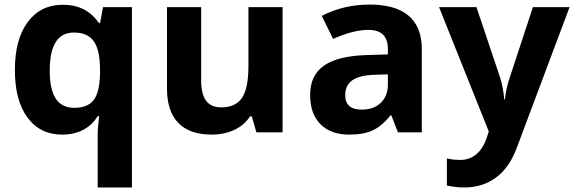

<svg xmlns="http://www.w3.org/2000/svg" viewBox="-20 -577 2503 837"><path d="M304.2 -106.9C230.5 -106.9 196.8 -160.6 196.8 -270C196.8 -379.9 231.9 -435.1 301.8 -435.1C381.8 -435.1 416 -388.2 416 -271V-252.9C414.6 -198.7 404.8 -161.1 387.2 -139.6C369.6 -117.7 341.8 -106.9 304.2 -106.9ZM251 9.8C319.8 9.8 374 -18.1 405.8 -70.8H412.1C407.7 -36.1 405.8 -8.8 405.8 11.2V240.2H555.2V-545.9H429.2L416 -476.1H412.1C373 -530.8 322.8 -556.2 253.9 -556.2C189 -556.2 138.2 -531.2 101.1 -481C63.5 -430.7 44.9 -361.3 44.9 -272C44.9 -183.6 63 -114.3 99.6 -64.9C136.2 -15.1 186.5 9.8 251 9.8Z M1211.9 0V-545.9H1063V-289.1C1063 -224.6 1053.7 -178.7 1035.2 -150.9C1016.6 -123 986.3 -108.9 944.8 -108.9C883.8 -108.9 856.9 -148.4 856.9 -227.1V-545.9H708V-189.9C708 -61 773.4 9.8 901.9 9.8C976.6 9.8 1038.1 -19 1069.8 -69.8H1077.6L1097.7 0Z M1818.8 0V-363.8C1818.8 -494.1 1738.3 -557.1 1591.8 -557.1C1515.1 -557.1 1445.8 -540.5 1382.8 -507.8L1432.1 -407.2C1491.2 -433.6 1542.5 -446.8 1585.9 -446.8C1642.6 -446.8 1670.9 -418.9 1670.9 -363.8V-339.8L1576.2 -336.9C1412.6 -331.1 1332 -278.8 1332 -163.1C1332 -107.9 1347.2 -64.9 1377.4 -35.2C1407.2 -5.4 1448.7 9.8 1501 9.8C1543.5 9.8 1578.1 3.9 1605 -8.8C1631.3 -21 1657.2 -42.5 1682.1 -74.2H1686L1714.8 0ZM1670.9 -208C1670.9 -175.3 1660.6 -148.9 1640.1 -128.9C1619.1 -108.9 1591.8 -99.1 1557.1 -99.1C1508.8 -99.1 1484.9 -120.1 1484.9 -162.1C1484.9 -220.7 1526.9 -248.5 1613.3 -251L1670.9 -252.9Z M2110.8 -3.9 2102.1 22.9C2080.1 87.9 2039.6 120.1 1986.8 120.1C1965.8 120.1 1946.3 118.2 1928.2 113.8V231.9C1953.1 237.3 1978 240.2 2003.9 240.2C2108.9 240.2 2189.5 183.6 2231.9 69.8L2462.9 -545.9H2303.2L2202.1 -238.8C2191.9 -209 2184.6 -177.7 2181.2 -144H2178.2C2174.8 -180.7 2168.9 -211.9 2160.2 -238.8L2057.1 -545.9H1894Z"/></svg>

Font: Sahel
Style: Bold
Weight: 700
Foundry: Saber Rastikerdar (saber.rastikerdar@gmail.com)
Version: Version 3.4.0